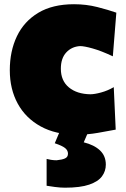

<svg xmlns="http://www.w3.org/2000/svg" viewBox="-20 -624 597 909"><path d="M344.2 13.7Q244.1 13.7 172.9 -25.4Q101.6 -64.5 64 -133.3Q26.4 -202.1 26.4 -291.5Q26.4 -381.8 60.1 -452.4Q93.8 -522.9 161.4 -563.5Q229 -604 330.6 -604Q388.2 -604 440.9 -590.6Q493.7 -577.1 530.8 -564L514.2 -357.4Q459 -383.3 418.9 -394.5Q378.9 -405.8 358.9 -405.8Q319.3 -403.3 293.7 -375.7Q268.1 -348.1 268.1 -298.8Q268.1 -241.7 306.2 -210.2Q344.2 -178.7 407.7 -177.7Q427.7 -177.7 459 -186.3Q490.2 -194.8 518.6 -211.4L527.8 -10.3Q492.2 -3.4 442.9 5.1Q393.6 13.7 344.2 13.7ZM287.6 264.6Q266.1 264.6 240 261.2Q213.9 257.8 200.7 255.4V128.4Q207.5 130.4 220.9 132.6Q234.4 134.8 248 134.8Q273.9 132.3 287.8 126Q301.8 119.6 301.8 103.5Q301.8 87.9 288.1 76.9Q274.4 65.9 239.3 54.2L278.8 -39.6H397.9V0L376.5 49.8Q425.8 62 453.4 88.1Q481 114.3 481 155.3Q481 186 462.9 210.7Q444.8 235.4 402.6 250Q360.4 264.6 287.6 264.6Z"/></svg>

Font: Pinar-DS3-FD Black
Style: Regular
Weight: 900
Designer: Amin Abedi
Version: Version 3.000